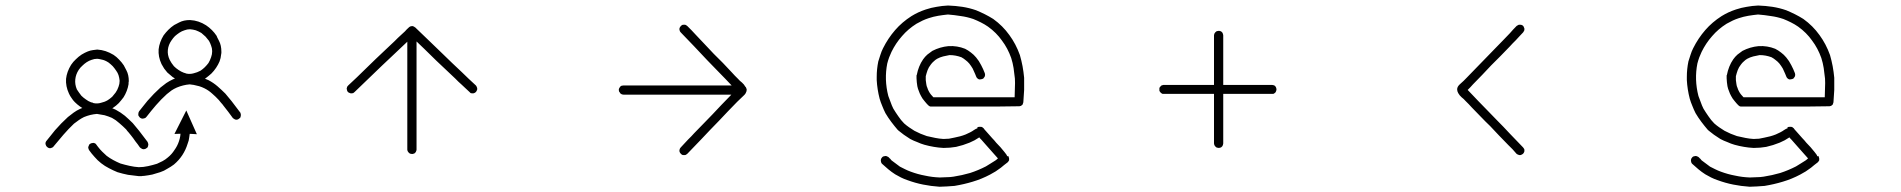

<svg xmlns="http://www.w3.org/2000/svg" viewBox="-20 -831 7040 711"><path d="M297.9 -423.8Q286.1 -429.7 276.4 -436.5Q265.6 -444.3 256.8 -453.1Q250 -460 245.1 -467.8Q239.3 -475.6 235.4 -484.4Q222.7 -511.7 224.6 -539.1Q227.5 -565.4 243.2 -590.8Q251 -602.5 260.7 -611.3Q270.5 -621.1 282.2 -628.9Q306.6 -643.6 324.2 -645.5Q340.8 -647.5 339.8 -647.5Q356.4 -646.5 371.1 -641.6Q385.7 -636.7 400.4 -627.9Q412.1 -620.1 420.9 -610.4Q430.7 -600.6 438.5 -588.9Q439.5 -586.9 448.2 -570.3Q457 -553.7 457 -530.3Q457 -528.3 456.1 -525.4Q456.1 -522.5 456.1 -519.5Q454.1 -506.8 449.2 -494.1Q444.3 -481.4 437.5 -470.7Q428.7 -459 419.9 -449.2Q410.2 -439.5 398.4 -431.6Q384.8 -423.8 370.1 -418.9Q355.5 -414.1 339.8 -414.1Q335 -414.1 330.1 -415Q325.2 -415 319.3 -416Q316.4 -417 313.5 -418Q310.5 -418.9 306.6 -419.9Q303.7 -420.9 301.8 -421.9Q299.8 -422.9 297.9 -423.8ZM339.8 -613.3Q329.1 -613.3 319.3 -609.4Q309.6 -606.4 300.8 -600.6Q292 -594.7 285.2 -587.9Q277.3 -581.1 271.5 -572.3Q260.7 -555.7 258.8 -537.1Q256.8 -518.6 264.6 -500Q268.6 -494.1 272.5 -488.3Q276.4 -482.4 281.2 -476.6Q289.1 -468.8 297.9 -462.9Q306.6 -456.1 317.4 -452.1Q319.3 -451.2 322.3 -451.2Q324.2 -450.2 326.2 -449.2Q340.8 -446.3 353.5 -450.2Q367.2 -453.1 378.9 -460Q387.7 -465.8 395.5 -472.7Q402.3 -480.5 408.2 -488.3Q415 -498 418.9 -509.8Q422.9 -520.5 422.9 -530.3Q422.9 -531.2 422.9 -532.2Q422.9 -533.2 422.9 -533.2Q421.9 -543 418.9 -552.7Q416 -561.5 410.2 -569.3Q404.3 -578.1 397.5 -585.9Q390.6 -592.8 381.8 -599.6Q368.2 -608.4 356.4 -610.4Q344.7 -613.3 339.8 -613.3ZM337.9 -443.4Q337.9 -443.4 337.9 -443.4Q338.9 -443.4 338.9 -443.4Q338.9 -443.4 338.9 -443.4Q338.9 -443.4 339.8 -443.4Q339.8 -443.4 339.8 -443.4Q339.8 -443.4 340.8 -443.4Q340.8 -443.4 340.8 -443.4Q340.8 -443.4 340.8 -443.4Q359.4 -440.4 376 -436.5Q392.6 -432.6 408.2 -424.8Q426.8 -415 442.4 -402.3Q457 -389.6 471.7 -375Q495.1 -346.7 495.1 -346.7Q495.1 -346.7 526.4 -305.7Q527.3 -303.7 528.3 -300.8Q529.3 -297.9 529.3 -295.9Q529.3 -293 528.3 -290Q527.3 -287.1 526.4 -285.2Q524.4 -283.2 522.5 -282.2Q519.5 -280.3 517.6 -279.3Q514.6 -278.3 511.7 -278.3Q509.8 -278.3 506.8 -279.3Q504.9 -280.3 502 -282.2Q500 -283.2 498 -285.2Q490.2 -296.9 481.4 -307.6Q473.6 -319.3 464.8 -330.1Q460 -335.9 456.1 -340.8Q451.2 -345.7 447.3 -351.6Q434.6 -364.3 421.9 -375Q409.2 -386.7 394.5 -394.5Q380.9 -400.4 367.2 -404.3Q353.5 -407.2 338.9 -409.2Q327.1 -408.2 314.5 -405.3Q302.7 -402.3 291 -397.5Q281.2 -392.6 272.5 -386.7Q262.7 -379.9 253.9 -373Q233.4 -353.5 214.8 -332Q197.3 -311.5 178.7 -289.1Q177.7 -287.1 174.8 -285.2Q172.9 -284.2 169.9 -283.2Q168 -282.2 165 -282.2Q162.1 -282.2 160.2 -283.2Q157.2 -284.2 155.3 -286.1Q153.3 -288.1 151.4 -290Q150.4 -292 149.4 -294.9Q148.4 -296.9 148.4 -299.8Q148.4 -302.7 149.4 -304.7Q150.4 -307.6 152.3 -309.6Q160.2 -319.3 168 -329.1Q175.8 -338.9 183.6 -348.6Q195.3 -361.3 207 -374Q218.8 -385.7 231.4 -397.5Q242.2 -406.2 252.9 -414.1Q263.7 -421.9 276.4 -427.7Q289.1 -433.6 300.8 -436.5Q313.5 -439.5 326.2 -441.4Q329.1 -442.4 332 -442.4Q335 -443.4 337.9 -443.4ZM683.6 -756.8Q700.2 -755.9 714.8 -751Q729.5 -746.1 743.2 -737.3Q754.9 -729.5 764.6 -719.7Q774.4 -710 782.2 -698.2Q782.2 -696.3 791 -679.7Q799.8 -663.1 799.8 -639.6Q799.8 -637.7 799.8 -634.8Q799.8 -631.8 798.8 -628.9Q797.9 -616.2 793 -603.5Q788.1 -591.8 780.3 -580.1Q772.5 -568.4 762.7 -558.6Q752.9 -549.8 741.2 -541Q716.8 -526.4 700.2 -525.4Q682.6 -523.4 683.6 -523.4Q677.7 -523.4 672.9 -524.4Q668 -524.4 663.1 -525.4Q659.2 -526.4 656.2 -527.3Q653.3 -528.3 650.4 -529.3Q647.5 -530.3 645.5 -531.2Q643.6 -532.2 640.6 -533.2Q628.9 -539.1 619.1 -545.9Q609.4 -553.7 599.6 -562.5Q593.8 -569.3 587.9 -577.1Q583 -585 578.1 -593.8Q565.4 -621.1 567.4 -648.4Q570.3 -674.8 585.9 -700.2Q594.7 -711.9 603.5 -720.7Q613.3 -730.5 625 -738.3Q627 -739.3 643.6 -748Q660.2 -756.8 683.6 -756.8ZM683.6 -722.7Q672.9 -722.7 663.1 -718.8Q653.3 -715.8 644.5 -710Q635.7 -704.1 627.9 -697.3Q621.1 -690.4 615.2 -681.6Q603.5 -665 601.6 -646.5Q599.6 -627.9 608.4 -609.4Q611.3 -603.5 615.2 -597.7Q619.1 -591.8 624 -585.9Q631.8 -578.1 640.6 -572.3Q650.4 -565.4 661.1 -561.5Q663.1 -560.5 665 -560.5Q667 -559.6 669.9 -558.6Q683.6 -555.7 697.3 -559.6Q710 -562.5 722.7 -569.3Q731.4 -575.2 738.3 -582Q746.1 -589.8 752 -597.7Q757.8 -607.4 761.7 -619.1Q765.6 -629.9 765.6 -639.6Q765.6 -640.6 765.6 -641.6Q765.6 -642.6 765.6 -642.6Q765.6 -652.3 761.7 -662.1Q758.8 -670.9 753.9 -679.7Q748 -687.5 741.2 -695.3Q733.4 -702.1 725.6 -709Q715.8 -714.8 705.1 -718.8Q695.3 -721.7 683.6 -722.7Q683.6 -722.7 683.6 -722.7Q683.6 -722.7 683.6 -722.7ZM682.6 -518.6Q669.9 -517.6 658.2 -514.6Q646.5 -511.7 634.8 -506.8Q624 -502 615.2 -496.1Q606.4 -489.3 597.7 -482.4Q576.2 -462.9 557.6 -441.4Q540 -420.9 522.5 -398.4Q520.5 -396.5 518.6 -394.5Q515.6 -393.6 513.7 -392.6Q510.7 -391.6 507.8 -391.6Q505.9 -391.6 502.9 -392.6Q501 -393.6 498 -395.5Q496.1 -397.5 495.1 -399.4Q493.2 -401.4 492.2 -404.3Q492.2 -406.2 492.2 -409.2Q492.2 -412.1 493.2 -415Q494.1 -417 495.1 -418.9Q502.9 -428.7 510.7 -438.5Q518.6 -448.2 526.4 -458Q538.1 -470.7 549.8 -483.4Q561.5 -495.1 574.2 -506.8Q585 -515.6 595.7 -523.4Q607.4 -531.2 620.1 -537.1Q634.8 -543.9 650.4 -547.9Q666 -551.8 682.6 -552.7Q683.6 -552.7 683.6 -552.7Q683.6 -552.7 684.6 -552.7Q702.1 -549.8 718.8 -545.9Q735.4 -542 752 -534.2Q770.5 -524.4 785.2 -511.7Q799.8 -499 814.5 -484.4Q837.9 -456.1 837.9 -456.1Q837.9 -456.1 869.1 -415Q871.1 -413.1 871.1 -410.2Q872.1 -407.2 872.1 -405.3Q872.1 -402.3 871.1 -399.4Q871.1 -397.5 869.1 -394.5Q867.2 -392.6 865.2 -391.6Q863.3 -389.6 860.4 -388.7Q858.4 -387.7 855.5 -387.7Q852.5 -387.7 850.6 -388.7Q847.7 -389.6 845.7 -391.6Q842.8 -392.6 841.8 -394.5Q833 -406.2 825.2 -417Q816.4 -428.7 807.6 -439.5Q803.7 -445.3 798.8 -450.2Q794.9 -455.1 790 -460.9Q778.3 -473.6 765.6 -484.4Q752.9 -496.1 737.3 -503.9Q727.5 -508.8 717.8 -511.7Q708 -514.6 697.3 -516.6Q693.4 -517.6 689.5 -517.6Q685.5 -518.6 682.6 -518.6ZM496.1 -178.7Q496.1 -178.7 496.1 -178.7Q496.1 -178.7 496.1 -178.7Q495.1 -178.7 495.1 -178.7Q495.1 -178.7 495.1 -178.7Q495.1 -178.7 495.1 -178.7Q495.1 -178.7 495.1 -178.7Q494.1 -178.7 494.1 -178.7Q494.1 -178.7 494.1 -178.7Q473.6 -180.7 454.1 -183.6Q434.6 -187.5 415 -193.4Q398.4 -200.2 383.8 -208Q368.2 -215.8 354.5 -226.6Q340.8 -237.3 330.1 -250Q319.3 -261.7 309.6 -275.4Q308.6 -277.3 307.6 -280.3Q306.6 -283.2 306.6 -286.1Q307.6 -288.1 308.6 -291Q309.6 -293 310.5 -295.9Q312.5 -297.9 314.5 -298.8Q317.4 -300.8 319.3 -300.8Q322.3 -301.8 325.2 -301.8Q328.1 -301.8 330.1 -300.8Q333 -299.8 335 -297.9Q336.9 -295.9 337.9 -293.9Q339.8 -292 340.8 -290Q342.8 -288.1 343.8 -286.1Q350.6 -277.3 358.4 -269.5Q366.2 -261.7 375 -253.9Q386.7 -245.1 399.4 -238.3Q412.1 -231.4 425.8 -225.6Q442.4 -220.7 460 -216.8Q477.5 -212.9 494.1 -211.9Q510.7 -211.9 528.3 -215.8Q545.9 -219.7 561.5 -224.6Q572.3 -229.5 582 -234.4Q592.8 -240.2 601.6 -248Q616.2 -259.8 626 -275.4Q636.7 -290 642.6 -307.6Q643.6 -312.5 645.5 -317.4Q646.5 -322.3 647.5 -327.1Q648.4 -336.9 649.4 -346.7Q650.4 -355.5 651.4 -365.2Q651.4 -368.2 652.3 -371.1Q653.3 -373 654.3 -375Q656.2 -377 658.2 -378.9Q661.1 -380.9 663.1 -380.9Q666 -381.8 668.9 -381.8Q670.9 -381.8 673.8 -380.9Q676.8 -379.9 678.7 -377.9Q680.7 -377 682.6 -374Q683.6 -372.1 684.6 -370.1Q685.5 -367.2 684.6 -364.3Q684.6 -361.3 684.6 -357.4Q684.6 -353.5 684.6 -350.6Q683.6 -342.8 682.6 -335.9Q681.6 -329.1 680.7 -322.3Q679.7 -316.4 678.7 -310.5Q676.8 -304.7 674.8 -298.8Q668 -276.4 655.3 -256.8Q642.6 -237.3 624 -221.7Q612.3 -212.9 599.6 -206.1Q587.9 -198.2 573.2 -193.4Q558.6 -188.5 543.9 -184.6Q529.3 -181.6 513.7 -179.7Q507.8 -179.7 503.9 -178.7Q501 -178.7 496.1 -178.7ZM709 -334Q668 -336.9 626 -335Q640.6 -364.3 669.9 -421.9Q679.7 -399.4 709 -334Z M1494.1 -729.5Q1495.1 -730.5 1496.1 -731.4Q1498 -732.4 1499 -732.4Q1501 -733.4 1502 -733.4Q1503.9 -734.4 1505.9 -734.4Q1506.8 -734.4 1508.8 -733.4Q1510.7 -733.4 1511.7 -732.4Q1514.6 -731.4 1515.6 -730.5Q1517.6 -729.5 1517.6 -729.5Q1543 -705.1 1568.4 -680.7Q1593.8 -656.2 1619.1 -631.8Q1636.7 -615.2 1654.3 -597.7Q1671.9 -581.1 1689.5 -564.5Q1703.1 -551.8 1715.8 -539.1Q1728.5 -527.3 1742.2 -514.6Q1744.1 -512.7 1745.1 -509.8Q1746.1 -507.8 1747.1 -504.9Q1747.1 -503.9 1747.1 -502Q1747.1 -501 1747.1 -500Q1747.1 -497.1 1745.1 -495.1Q1744.1 -492.2 1742.2 -490.2Q1740.2 -488.3 1738.3 -487.3Q1736.3 -486.3 1733.4 -485.4Q1730.5 -485.4 1727.5 -485.4Q1725.6 -485.4 1722.7 -486.3Q1720.7 -488.3 1718.8 -490.2Q1710.9 -497.1 1704.1 -503.9Q1696.3 -510.7 1689.5 -517.6Q1683.6 -523.4 1677.7 -528.3Q1671.9 -534.2 1666 -540Q1648.4 -556.6 1630.9 -573.2Q1613.3 -589.8 1595.7 -606.4Q1573.2 -628.9 1550.8 -650.4Q1528.3 -671.9 1505.9 -693.4Q1495.1 -683.6 1485.4 -673.8Q1475.6 -664.1 1464.8 -654.3Q1447.3 -637.7 1429.7 -621.1Q1412.1 -604.5 1394.5 -587.9Q1369.1 -563.5 1343.8 -539.1Q1318.4 -514.6 1293 -490.2Q1291 -488.3 1288.1 -486.3Q1286.1 -485.4 1283.2 -485.4Q1280.3 -485.4 1278.3 -485.4Q1275.4 -486.3 1273.4 -487.3Q1270.5 -488.3 1268.6 -490.2Q1266.6 -492.2 1265.6 -495.1Q1264.6 -497.1 1264.6 -500Q1263.7 -501 1263.7 -502Q1263.7 -503.9 1264.6 -504.9Q1264.6 -507.8 1265.6 -509.8Q1267.6 -512.7 1269.5 -514.6Q1277.3 -522.5 1285.2 -529.3Q1293 -537.1 1301.8 -544.9Q1319.3 -561.5 1335.9 -578.1Q1353.5 -595.7 1371.1 -612.3Q1388.7 -628.9 1406.2 -645.5Q1423.8 -662.1 1441.4 -678.7Q1447.3 -684.6 1453.1 -690.4Q1459 -696.3 1464.8 -701.2Q1471.7 -708 1479.5 -714.8Q1486.3 -722.7 1494.1 -729.5ZM1522.5 -277.3Q1522.5 -274.4 1521.5 -272.5Q1520.5 -269.5 1519.5 -267.6Q1517.6 -265.6 1515.6 -263.7Q1513.7 -261.7 1510.7 -261.7Q1508.8 -260.7 1505.9 -260.7Q1502.9 -260.7 1500 -261.7Q1498 -261.7 1496.1 -263.7Q1493.2 -265.6 1492.2 -267.6Q1490.2 -269.5 1489.3 -272.5Q1488.3 -274.4 1488.3 -277.3Q1488.3 -292 1488.3 -305.7Q1488.3 -320.3 1488.3 -334Q1488.3 -345.7 1488.3 -357.4Q1488.3 -368.2 1488.3 -379.9Q1488.3 -414.1 1488.3 -448.2Q1488.3 -482.4 1488.3 -516.6Q1488.3 -567.4 1488.3 -617.2Q1488.3 -667 1488.3 -716.8Q1488.3 -719.7 1489.3 -721.7Q1490.2 -724.6 1492.2 -726.6Q1493.2 -729.5 1496.1 -730.5Q1498 -732.4 1500 -733.4Q1502.9 -734.4 1505.9 -734.4Q1508.8 -734.4 1510.7 -733.4Q1513.7 -732.4 1515.6 -730.5Q1517.6 -729.5 1519.5 -726.6Q1520.5 -724.6 1521.5 -721.7Q1522.5 -719.7 1522.5 -716.8Q1522.5 -701.2 1522.5 -685.5Q1522.5 -669.9 1522.5 -654.3Q1522.5 -620.1 1522.5 -585.9Q1522.5 -551.8 1522.5 -516.6Q1522.5 -482.4 1522.5 -448.2Q1522.5 -414.1 1522.5 -379.9Q1522.5 -368.2 1522.5 -357.4Q1522.5 -345.7 1522.5 -334Q1522.5 -320.3 1522.5 -305.7Q1522.5 -292 1522.5 -277.3Z M2705.1 -498Q2695.3 -507.8 2685.5 -518.6Q2675.8 -528.3 2666 -539.1Q2649.4 -556.6 2631.8 -574.2Q2615.2 -590.8 2598.6 -608.4Q2574.2 -634.8 2549.8 -660.2Q2525.4 -685.5 2501 -710.9Q2499 -712.9 2498 -714.8Q2497.1 -717.8 2496.1 -720.7Q2496.1 -722.7 2496.1 -725.6Q2497.1 -728.5 2498 -730.5Q2500 -733.4 2502 -735.4Q2503.9 -737.3 2505.9 -738.3Q2507.8 -739.3 2510.7 -739.3Q2511.7 -739.3 2512.7 -739.3Q2514.6 -739.3 2516.6 -739.3Q2518.6 -739.3 2521.5 -737.3Q2523.4 -736.3 2525.4 -734.4Q2533.2 -726.6 2541 -718.8Q2548.8 -710 2556.6 -702.1Q2573.2 -684.6 2589.8 -667Q2606.4 -649.4 2623 -631.8Q2639.6 -615.2 2657.2 -597.7Q2673.8 -580.1 2690.4 -562.5Q2696.3 -556.6 2701.2 -550.8Q2707 -544.9 2712.9 -539.1Q2719.7 -531.2 2727.5 -525.4Q2735.4 -518.6 2740.2 -509.8Q2750 -491.2 2734.4 -477.5Q2718.8 -462.9 2710 -454.1Q2693.4 -436.5 2675.8 -418.9Q2659.2 -401.4 2642.6 -383.8Q2626 -366.2 2609.4 -349.6Q2592.8 -332 2576.2 -314.5Q2563.5 -300.8 2550.8 -288.1Q2538.1 -274.4 2525.4 -261.7Q2523.4 -259.8 2521.5 -258.8Q2518.6 -256.8 2516.6 -256.8Q2514.6 -256.8 2512.7 -256.8Q2511.7 -256.8 2510.7 -256.8Q2507.8 -256.8 2505.9 -257.8Q2503.9 -259.8 2502 -260.7Q2500 -262.7 2498 -265.6Q2497.1 -267.6 2496.1 -270.5Q2496.1 -273.4 2496.1 -275.4Q2497.1 -278.3 2498 -281.2Q2499 -283.2 2501 -285.2Q2507.8 -293 2514.6 -299.8Q2521.5 -306.6 2528.3 -314.5Q2534.2 -320.3 2540 -326.2Q2545.9 -332 2550.8 -337.9Q2568.4 -355.5 2585 -373Q2601.6 -390.6 2618.2 -407.2Q2634.8 -424.8 2651.4 -442.4Q2668 -460 2685.5 -477.5Q2690.4 -482.4 2695.3 -488.3Q2700.2 -493.2 2705.1 -498ZM2289.1 -480.5Q2286.1 -480.5 2283.2 -481.4Q2281.2 -482.4 2278.3 -484.4Q2276.4 -485.4 2275.4 -488.3Q2273.4 -490.2 2272.5 -492.2Q2271.5 -495.1 2271.5 -498Q2271.5 -501 2272.5 -502.9Q2273.4 -505.9 2275.4 -507.8Q2276.4 -509.8 2278.3 -511.7Q2281.2 -513.7 2283.2 -513.7Q2286.1 -514.6 2289.1 -514.6Q2302.7 -514.6 2317.4 -514.6Q2331.1 -514.6 2345.7 -514.6Q2357.4 -514.6 2368.2 -514.6Q2379.9 -514.6 2391.6 -514.6Q2425.8 -514.6 2460 -514.6Q2494.1 -514.6 2528.3 -514.6Q2578.1 -514.6 2627.9 -514.6Q2677.7 -514.6 2728.5 -514.6Q2730.5 -514.6 2733.4 -513.7Q2736.3 -513.7 2738.3 -511.7Q2740.2 -509.8 2742.2 -507.8Q2743.2 -505.9 2744.1 -502.9Q2745.1 -501 2745.1 -498Q2745.1 -495.1 2744.1 -492.2Q2743.2 -490.2 2742.2 -488.3Q2740.2 -485.4 2738.3 -484.4Q2736.3 -482.4 2733.4 -481.4Q2730.5 -480.5 2728.5 -480.5Q2712.9 -480.5 2696.3 -480.5Q2680.7 -480.5 2665 -480.5Q2630.9 -480.5 2596.7 -480.5Q2562.5 -480.5 2528.3 -480.5Q2494.1 -480.5 2460 -480.5Q2425.8 -480.5 2391.6 -480.5Q2379.9 -480.5 2368.2 -480.5Q2357.4 -480.5 2345.7 -480.5Q2331.1 -480.5 2317.4 -480.5Q2302.7 -480.5 2289.1 -480.5Z M3374 -551.8Q3374 -551.8 3374 -551.8Q3374 -552.7 3374 -552.7Q3374 -552.7 3374 -552.7Q3375 -552.7 3375 -552.7Q3375 -552.7 3375 -553.7Q3375 -553.7 3375 -553.7Q3375 -553.7 3375 -553.7Q3375 -553.7 3375 -553.7Q3377.9 -569.3 3383.8 -584Q3389.6 -598.6 3398.4 -611.3Q3405.3 -621.1 3414.1 -628.9Q3422.9 -635.7 3432.6 -642.6Q3460.9 -657.2 3492.2 -660.2Q3524.4 -662.1 3553.7 -650.4Q3565.4 -644.5 3575.2 -636.7Q3585.9 -628.9 3594.7 -618.2Q3605.5 -605.5 3613.3 -589.8Q3621.1 -575.2 3627 -559.6Q3627.9 -556.6 3627.9 -553.7Q3627.9 -551.8 3627 -548.8Q3626 -545.9 3624 -543.9Q3623 -542 3621.1 -540Q3618.2 -539.1 3616.2 -538.1Q3613.3 -537.1 3610.4 -537.1Q3608.4 -537.1 3605.5 -537.1Q3602.5 -538.1 3600.6 -540Q3598.6 -541 3596.7 -543.9Q3595.7 -545.9 3594.7 -547.9Q3593.8 -550.8 3592.8 -552.7Q3591.8 -554.7 3590.8 -557.6Q3586.9 -567.4 3582 -577.1Q3576.2 -586.9 3569.3 -595.7Q3562.5 -603.5 3555.7 -608.4Q3548.8 -614.3 3540 -619.1Q3529.3 -623 3518.6 -625Q3507.8 -627 3496.1 -627Q3484.4 -625 3472.7 -622.1Q3460.9 -619.1 3450.2 -613.3Q3443.4 -609.4 3437.5 -603.5Q3431.6 -598.6 3426.8 -591.8Q3418.9 -582 3415 -571.3Q3411.1 -560.5 3408.2 -548.8Q3408.2 -541 3408.2 -534.2Q3409.2 -526.4 3410.2 -519.5Q3411.1 -511.7 3414.1 -505.9Q3416 -499 3419.9 -492.2Q3422.9 -486.3 3427.7 -480.5Q3431.6 -475.6 3436.5 -470.7Q3451.2 -470.7 3464.8 -470.7Q3479.5 -470.7 3494.1 -470.7Q3519.5 -470.7 3544.9 -470.7Q3571.3 -470.7 3596.7 -470.7Q3631.8 -470.7 3667 -470.7Q3702.1 -470.7 3737.3 -470.7Q3738.3 -488.3 3738.3 -505.9Q3739.3 -523.4 3738.3 -540Q3736.3 -559.6 3733.4 -579.1Q3730.5 -597.7 3724.6 -616.2Q3711.9 -652.3 3690.4 -680.7Q3669.9 -710 3638.7 -732.4Q3626 -741.2 3612.3 -748Q3598.6 -754.9 3584 -760.7Q3560.5 -768.6 3538.1 -771.5Q3514.6 -775.4 3490.2 -777.3Q3471.7 -775.4 3454.1 -772.5Q3436.5 -769.5 3418.9 -763.7Q3407.2 -759.8 3396.5 -754.9Q3384.8 -749 3374 -743.2Q3342.8 -723.6 3320.3 -697.3Q3296.9 -670.9 3281.2 -638.7Q3276.4 -627.9 3272.5 -618.2Q3268.6 -607.4 3265.6 -595.7Q3259.8 -566.4 3260.7 -536.1Q3261.7 -505.9 3269.5 -475.6Q3273.4 -463.9 3278.3 -452.1Q3282.2 -440.4 3288.1 -428.7Q3296.9 -414.1 3306.6 -400.4Q3316.4 -385.7 3328.1 -374Q3336.9 -366.2 3346.7 -359.4Q3356.4 -352.5 3366.2 -346.7Q3377.9 -340.8 3388.7 -335.9Q3400.4 -331.1 3412.1 -327.1Q3427.7 -323.2 3443.4 -320.3Q3458 -317.4 3473.6 -316.4Q3483.4 -316.4 3494.1 -317.4Q3503.9 -319.3 3513.7 -321.3Q3524.4 -323.2 3535.2 -326.2Q3545.9 -329.1 3555.7 -333Q3564.5 -336.9 3572.3 -340.8Q3580.1 -344.7 3586.9 -349.6Q3595.7 -355.5 3598.6 -355.5Q3600.6 -355.5 3598.6 -358.4Q3599.6 -359.4 3601.6 -360.4Q3602.5 -360.4 3604.5 -361.3Q3606.4 -361.3 3607.4 -361.3Q3609.4 -362.3 3610.4 -361.3Q3612.3 -361.3 3614.3 -361.3Q3615.2 -360.4 3617.2 -360.4Q3618.2 -359.4 3619.1 -358.4Q3621.1 -357.4 3622.1 -356.4Q3626 -350.6 3630.9 -345.7Q3635.7 -340.8 3639.6 -335.9Q3647.5 -327.1 3654.3 -319.3Q3662.1 -311.5 3668.9 -302.7Q3676.8 -294.9 3684.6 -286.1Q3691.4 -277.3 3699.2 -268.6Q3709 -256.8 3709 -253.9Q3709 -250 3712.9 -253.9Q3713.9 -252 3714.8 -251Q3715.8 -249 3715.8 -248Q3716.8 -246.1 3716.8 -244.1Q3716.8 -243.2 3716.8 -241.2Q3716.8 -239.3 3716.8 -237.3Q3715.8 -236.3 3714.8 -234.4Q3714.8 -233.4 3712.9 -231.4Q3711.9 -230.5 3710.9 -229.5Q3705.1 -224.6 3698.2 -219.7Q3692.4 -214.8 3686.5 -210Q3676.8 -203.1 3667 -196.3Q3656.2 -190.4 3646.5 -184.6Q3615.2 -168 3582 -158.2Q3549.8 -148.4 3514.6 -142.6Q3501 -141.6 3486.3 -140.6Q3474.6 -139.6 3461.9 -139.6Q3460 -139.6 3458 -139.6Q3427.7 -141.6 3398.4 -147.5Q3369.1 -153.3 3339.8 -164.1Q3328.1 -168 3316.4 -173.8Q3305.7 -179.7 3294.9 -185.5Q3281.2 -194.3 3269.5 -204.1Q3257.8 -213.9 3246.1 -224.6Q3244.1 -226.6 3243.2 -229.5Q3242.2 -231.4 3242.2 -234.4Q3241.2 -237.3 3242.2 -240.2Q3242.2 -242.2 3244.1 -245.1Q3245.1 -247.1 3247.1 -249Q3249 -251 3252 -252Q3253.9 -252.9 3256.8 -252.9Q3259.8 -253.9 3261.7 -252.9Q3264.6 -252.9 3266.6 -251Q3269.5 -250 3271.5 -248Q3273.4 -245.1 3276.4 -243.2Q3278.3 -240.2 3281.2 -237.3Q3289.1 -231.4 3296.9 -225.6Q3304.7 -219.7 3312.5 -213.9Q3322.3 -209 3332 -204.1Q3341.8 -199.2 3352.5 -195.3Q3378.9 -185.5 3405.3 -180.7Q3431.6 -174.8 3460 -173.8Q3472.7 -173.8 3485.4 -174.8Q3498 -174.8 3510.7 -176.8Q3542 -181.6 3572.3 -190.4Q3602.5 -200.2 3630.9 -214.8Q3639.6 -219.7 3648.4 -225.6Q3658.2 -231.4 3667 -237.3Q3669.9 -240.2 3671.9 -241.2Q3672.9 -243.2 3675.8 -244.1Q3667 -253.9 3659.2 -262.7Q3651.4 -271.5 3643.6 -280.3Q3635.7 -289.1 3628.9 -296.9Q3622.1 -304.7 3614.3 -313.5Q3612.3 -315.4 3610.4 -317.4Q3608.4 -320.3 3606.4 -322.3Q3597.7 -316.4 3588.9 -311.5Q3579.1 -306.6 3570.3 -302.7Q3557.6 -297.9 3545.9 -293.9Q3533.2 -290 3520.5 -287.1Q3508.8 -286.1 3498 -284.2Q3486.3 -283.2 3474.6 -283.2Q3474.6 -283.2 3474.6 -283.2Q3474.6 -283.2 3474.6 -283.2Q3474.6 -283.2 3474.6 -283.2Q3474.6 -283.2 3473.6 -283.2Q3473.6 -283.2 3473.6 -283.2Q3473.6 -283.2 3473.6 -283.2Q3473.6 -283.2 3473.6 -283.2Q3473.6 -283.2 3473.6 -283.2Q3455.1 -284.2 3438.5 -287.1Q3420.9 -290 3403.3 -294.9Q3389.6 -298.8 3377 -304.7Q3363.3 -309.6 3350.6 -316.4Q3338.9 -324.2 3327.1 -332Q3316.4 -339.8 3305.7 -348.6Q3305.7 -348.6 3305.7 -348.6Q3305.7 -348.6 3305.7 -348.6Q3305.7 -348.6 3305.7 -348.6Q3305.7 -349.6 3305.7 -349.6Q3305.7 -349.6 3305.7 -349.6Q3305.7 -349.6 3304.7 -349.6Q3304.7 -349.6 3304.7 -349.6Q3304.7 -349.6 3304.7 -349.6Q3292 -364.3 3280.3 -379.9Q3268.6 -395.5 3258.8 -412.1Q3252 -425.8 3247.1 -438.5Q3241.2 -452.1 3237.3 -465.8Q3228.5 -500 3226.6 -534.2Q3226.6 -540 3226.6 -546.9Q3226.6 -575.2 3232.4 -603.5Q3236.3 -616.2 3240.2 -627.9Q3244.1 -640.6 3250 -652.3Q3268.6 -689.5 3294.9 -719.7Q3320.3 -749 3355.5 -771.5Q3368.2 -779.3 3380.9 -785.2Q3393.6 -791 3408.2 -795.9Q3428.7 -802.7 3448.2 -805.7Q3468.8 -809.6 3490.2 -810.5Q3490.2 -810.5 3490.2 -810.5Q3490.2 -810.5 3490.2 -810.5Q3490.2 -810.5 3490.2 -810.5Q3491.2 -810.5 3491.2 -810.5Q3491.2 -810.5 3491.2 -810.5Q3491.2 -810.5 3491.2 -810.5Q3491.2 -810.5 3491.2 -810.5Q3491.2 -810.5 3491.2 -810.5Q3518.6 -809.6 3543.9 -805.7Q3569.3 -801.8 3594.7 -793Q3611.3 -786.1 3627 -778.3Q3642.6 -770.5 3658.2 -760.7Q3693.4 -735.4 3717.8 -701.2Q3742.2 -668 3756.8 -627Q3762.7 -606.4 3766.6 -585.9Q3770.5 -564.5 3772.5 -543Q3772.5 -530.3 3772.5 -516.6Q3772.5 -507.8 3772.5 -498Q3771.5 -475.6 3769.5 -452.1Q3769.5 -451.2 3768.6 -449.2Q3768.6 -448.2 3767.6 -446.3Q3767.6 -445.3 3766.6 -443.4Q3765.6 -442.4 3763.7 -441.4Q3762.7 -440.4 3761.7 -439.5Q3760.7 -438.5 3758.8 -438.5Q3756.8 -437.5 3754.9 -437.5Q3752.9 -437.5 3752.9 -437.5Q3713.9 -437.5 3674.8 -436.5Q3635.7 -436.5 3596.7 -436.5Q3571.3 -436.5 3544.9 -436.5Q3519.5 -436.5 3494.1 -436.5Q3462.9 -436.5 3462.9 -436.5Q3462.9 -436.5 3429.7 -436.5Q3428.7 -436.5 3427.7 -436.5Q3426.8 -436.5 3426.8 -436.5Q3425.8 -436.5 3424.8 -436.5Q3423.8 -437.5 3423.8 -437.5Q3422.9 -437.5 3421.9 -437.5Q3420.9 -438.5 3420.9 -438.5Q3418.9 -439.5 3418.9 -440.4Q3418 -440.4 3418 -440.4Q3410.2 -448.2 3403.3 -457Q3395.5 -465.8 3390.6 -475.6Q3385.7 -484.4 3382.8 -493.2Q3378.9 -502 3377 -511.7Q3376 -519.5 3375 -526.4Q3374 -533.2 3374 -541Q3374 -544.9 3374 -546.9Q3374 -548.8 3374 -551.8Z M4509.8 -299.8Q4509.8 -297.9 4508.8 -294.9Q4507.8 -292 4506.8 -290Q4504.9 -288.1 4502.9 -286.1Q4501 -284.2 4498 -284.2Q4496.1 -283.2 4493.2 -283.2Q4490.2 -283.2 4487.3 -284.2Q4485.4 -284.2 4483.4 -286.1Q4480.5 -288.1 4479.5 -290Q4477.5 -292 4476.6 -294.9Q4475.6 -297.9 4475.6 -299.8Q4475.6 -312.5 4475.6 -326.2Q4475.6 -338.9 4475.6 -351.6Q4475.6 -362.3 4475.6 -373Q4475.6 -382.8 4475.6 -393.6Q4475.6 -424.8 4475.6 -456.1Q4475.6 -487.3 4475.6 -518.6Q4475.6 -563.5 4475.6 -609.4Q4475.6 -654.3 4475.6 -700.2Q4475.6 -702.1 4476.6 -705.1Q4477.5 -708 4479.5 -710Q4480.5 -711.9 4483.4 -713.9Q4485.4 -715.8 4487.3 -715.8Q4490.2 -716.8 4493.2 -716.8Q4496.1 -716.8 4498 -715.8Q4501 -715.8 4502.9 -713.9Q4504.9 -711.9 4506.8 -710Q4507.8 -708 4508.8 -705.1Q4509.8 -702.1 4509.8 -700.2Q4509.8 -685.5 4509.8 -671.9Q4509.8 -657.2 4509.8 -642.6Q4509.8 -611.3 4509.8 -580.1Q4509.8 -548.8 4509.8 -518.6Q4509.8 -487.3 4509.8 -456.1Q4509.8 -424.8 4509.8 -393.6Q4509.8 -382.8 4509.8 -373Q4509.8 -362.3 4509.8 -351.6Q4509.8 -338.9 4509.8 -326.2Q4509.8 -312.5 4509.8 -299.8ZM4290 -483.4Q4287.1 -483.4 4285.2 -483.4Q4282.2 -484.4 4280.3 -486.3Q4278.3 -487.3 4276.4 -490.2Q4274.4 -492.2 4273.4 -495.1Q4273.4 -497.1 4273.4 -500Q4273.4 -502.9 4273.4 -504.9Q4274.4 -507.8 4276.4 -509.8Q4278.3 -511.7 4280.3 -513.7Q4282.2 -515.6 4285.2 -515.6Q4287.1 -516.6 4290 -516.6Q4302.7 -516.6 4315.4 -516.6Q4329.1 -516.6 4341.8 -516.6Q4352.5 -516.6 4362.3 -516.6Q4373 -516.6 4383.8 -516.6Q4414.1 -516.6 4445.3 -516.6Q4476.6 -516.6 4507.8 -516.6Q4553.7 -516.6 4598.6 -516.6Q4644.5 -516.6 4690.4 -516.6Q4692.4 -516.6 4695.3 -515.6Q4698.2 -515.6 4700.2 -513.7Q4702.1 -511.7 4704.1 -509.8Q4705.1 -507.8 4706.1 -504.9Q4707 -502.9 4707 -500Q4707 -497.1 4706.1 -495.1Q4705.1 -492.2 4704.1 -490.2Q4702.1 -487.3 4700.2 -486.3Q4698.2 -484.4 4695.3 -483.4Q4692.4 -483.4 4690.4 -483.4Q4675.8 -483.4 4661.1 -483.4Q4647.5 -483.4 4632.8 -483.4Q4601.6 -483.4 4570.3 -483.4Q4539.1 -483.4 4507.8 -483.4Q4476.6 -483.4 4445.3 -483.4Q4414.1 -483.4 4383.8 -483.4Q4373 -483.4 4362.3 -483.4Q4352.5 -483.4 4341.8 -483.4Q4329.1 -483.4 4315.4 -483.4Q4302.7 -483.4 4290 -483.4Z M5415 -498Q5424.8 -487.3 5434.6 -477.5Q5444.3 -467.8 5454.1 -457Q5471.7 -439.5 5488.3 -421.9Q5504.9 -405.3 5521.5 -387.7Q5546.9 -362.3 5571.3 -335.9Q5595.7 -310.5 5620.1 -285.2Q5622.1 -283.2 5623 -281.2Q5625 -278.3 5625 -276.4Q5625 -274.4 5625 -273.4Q5625 -272.5 5625 -270.5Q5624 -267.6 5623 -265.6Q5622.1 -263.7 5620.1 -261.7Q5618.2 -259.8 5615.2 -258.8Q5613.3 -256.8 5610.4 -256.8Q5609.4 -256.8 5608.4 -256.8Q5606.4 -256.8 5605.5 -256.8Q5602.5 -257.8 5600.6 -258.8Q5597.7 -259.8 5595.7 -261.7Q5588.9 -269.5 5581.1 -278.3Q5573.2 -286.1 5565.4 -293.9Q5547.9 -311.5 5531.2 -329.1Q5514.6 -346.7 5498 -364.3Q5480.5 -380.9 5463.9 -398.4Q5447.3 -416 5429.7 -433.6Q5424.8 -439.5 5418.9 -445.3Q5413.1 -451.2 5407.2 -457Q5400.4 -464.8 5392.6 -470.7Q5384.8 -477.5 5379.9 -486.3Q5376 -493.2 5376 -500Q5376 -509.8 5385.7 -518.6Q5402.3 -533.2 5410.2 -542Q5427.7 -559.6 5444.3 -577.1Q5460.9 -594.7 5478.5 -612.3Q5495.1 -629.9 5511.7 -646.5Q5528.3 -664.1 5545.9 -681.6Q5558.6 -695.3 5571.3 -708Q5583 -721.7 5595.7 -734.4Q5597.7 -736.3 5600.6 -737.3Q5602.5 -739.3 5605.5 -739.3Q5606.4 -739.3 5608.4 -739.3Q5609.4 -739.3 5610.4 -739.3Q5613.3 -739.3 5615.2 -738.3Q5618.2 -737.3 5620.1 -735.4Q5622.1 -733.4 5623 -730.5Q5624 -728.5 5625 -725.6Q5625 -722.7 5625 -720.7Q5625 -717.8 5623 -715.8Q5622.1 -712.9 5620.1 -710.9Q5613.3 -704.1 5606.4 -696.3Q5599.6 -689.5 5592.8 -681.6Q5586.9 -675.8 5581.1 -669.9Q5575.2 -664.1 5570.3 -658.2Q5552.7 -640.6 5536.1 -623Q5519.5 -606.4 5502 -588.9Q5485.4 -571.3 5468.8 -553.7Q5452.1 -536.1 5434.6 -518.6Q5429.7 -513.7 5424.8 -507.8Q5419.9 -502.9 5415 -498Z M6374 -551.8Q6374 -551.8 6374 -551.8Q6374 -552.7 6374 -552.7Q6374 -552.7 6374 -552.7Q6375 -552.7 6375 -552.7Q6375 -552.7 6375 -553.7Q6375 -553.7 6375 -553.7Q6375 -553.7 6375 -553.7Q6375 -553.7 6375 -553.7Q6377.9 -569.3 6383.8 -584Q6389.6 -598.6 6398.4 -611.3Q6405.3 -621.1 6414.1 -628.9Q6422.9 -635.7 6432.6 -642.6Q6460.9 -657.2 6492.2 -660.2Q6524.4 -662.1 6553.7 -650.4Q6565.4 -644.5 6575.2 -636.7Q6585.9 -628.9 6594.7 -618.2Q6605.5 -605.5 6613.3 -589.8Q6621.1 -575.2 6627 -559.6Q6627.9 -556.6 6627.9 -553.7Q6627.9 -551.8 6627 -548.8Q6626 -545.9 6624 -543.9Q6623 -542 6621.1 -540Q6618.2 -539.1 6616.2 -538.1Q6613.3 -537.1 6610.4 -537.1Q6608.4 -537.1 6605.5 -537.1Q6602.5 -538.1 6600.6 -540Q6598.6 -541 6596.7 -543.9Q6595.7 -545.9 6594.7 -547.9Q6593.8 -550.8 6592.8 -552.7Q6591.8 -554.7 6590.8 -557.6Q6586.9 -567.4 6582 -577.1Q6576.2 -586.9 6569.3 -595.7Q6562.5 -603.5 6555.7 -608.4Q6548.8 -614.3 6540 -619.1Q6529.3 -623 6518.6 -625Q6507.8 -627 6496.1 -627Q6484.4 -625 6472.7 -622.1Q6460.9 -619.1 6450.2 -613.3Q6443.4 -609.4 6437.5 -603.5Q6431.6 -598.6 6426.8 -591.8Q6418.9 -582 6415 -571.3Q6411.1 -560.5 6408.2 -548.8Q6408.2 -541 6408.2 -534.2Q6409.2 -526.4 6410.2 -519.5Q6411.1 -511.7 6414.1 -505.9Q6416 -499 6419.9 -492.2Q6422.9 -486.3 6427.7 -480.5Q6431.6 -475.6 6436.5 -470.7Q6451.2 -470.7 6464.8 -470.7Q6479.5 -470.7 6494.1 -470.7Q6519.5 -470.7 6544.9 -470.7Q6571.3 -470.7 6596.7 -470.7Q6631.8 -470.7 6667 -470.7Q6702.1 -470.7 6737.3 -470.7Q6738.3 -488.3 6738.3 -505.9Q6739.3 -523.4 6738.3 -540Q6736.3 -559.6 6733.4 -579.1Q6730.5 -597.7 6724.6 -616.2Q6711.9 -652.3 6690.4 -680.7Q6669.9 -710 6638.7 -732.4Q6626 -741.2 6612.3 -748Q6598.6 -754.9 6584 -760.7Q6560.5 -768.6 6538.1 -771.5Q6514.6 -775.4 6490.2 -777.3Q6471.7 -775.4 6454.1 -772.5Q6436.5 -769.5 6418.9 -763.7Q6407.2 -759.8 6396.5 -754.9Q6384.8 -749 6374 -743.2Q6342.8 -723.6 6320.3 -697.3Q6296.9 -670.9 6281.2 -638.7Q6276.4 -627.9 6272.5 -618.2Q6268.6 -607.4 6265.6 -595.7Q6259.8 -566.4 6260.7 -536.1Q6261.7 -505.9 6269.5 -475.6Q6273.4 -463.9 6278.3 -452.1Q6282.2 -440.4 6288.1 -428.7Q6296.9 -414.1 6306.6 -400.4Q6316.4 -385.7 6328.1 -374Q6336.9 -366.2 6346.7 -359.4Q6356.4 -352.5 6366.2 -346.7Q6377.9 -340.8 6388.7 -335.9Q6400.4 -331.1 6412.1 -327.1Q6427.7 -323.2 6443.4 -320.3Q6458 -317.4 6473.6 -316.4Q6483.4 -316.4 6494.1 -317.4Q6503.9 -319.3 6513.7 -321.3Q6524.4 -323.2 6535.2 -326.2Q6545.9 -329.1 6555.7 -333Q6564.5 -336.9 6572.3 -340.8Q6580.1 -344.7 6586.9 -349.6Q6595.7 -355.5 6598.6 -355.5Q6600.6 -355.5 6598.6 -358.4Q6599.6 -359.4 6601.6 -360.4Q6602.5 -360.4 6604.5 -361.3Q6606.4 -361.3 6607.4 -361.3Q6609.4 -362.3 6610.4 -361.3Q6612.3 -361.3 6614.3 -361.3Q6615.2 -360.4 6617.2 -360.4Q6618.2 -359.4 6619.1 -358.4Q6621.1 -357.4 6622.1 -356.4Q6626 -350.6 6630.9 -345.7Q6635.7 -340.8 6639.6 -335.9Q6647.5 -327.1 6654.3 -319.3Q6662.1 -311.5 6668.9 -302.7Q6676.8 -294.9 6684.6 -286.1Q6691.4 -277.3 6699.2 -268.6Q6709 -256.8 6709 -253.9Q6709 -250 6712.9 -253.9Q6713.9 -252 6714.8 -251Q6715.8 -249 6715.8 -248Q6716.8 -246.1 6716.8 -244.1Q6716.8 -243.2 6716.8 -241.2Q6716.8 -239.3 6716.8 -237.3Q6715.8 -236.3 6714.8 -234.4Q6714.8 -233.4 6712.9 -231.4Q6711.9 -230.5 6710.9 -229.5Q6705.1 -224.6 6698.2 -219.7Q6692.4 -214.8 6686.5 -210Q6676.8 -203.1 6667 -196.3Q6656.2 -190.4 6646.5 -184.6Q6615.2 -168 6582 -158.2Q6549.8 -148.4 6514.6 -142.6Q6501 -141.6 6486.3 -140.6Q6474.6 -139.6 6461.9 -139.6Q6460 -139.6 6458 -139.6Q6427.7 -141.6 6398.4 -147.5Q6369.1 -153.3 6339.8 -164.1Q6328.1 -168 6316.4 -173.8Q6305.7 -179.7 6294.9 -185.5Q6281.2 -194.3 6269.5 -204.1Q6257.8 -213.9 6246.1 -224.6Q6244.1 -226.6 6243.2 -229.5Q6242.2 -231.4 6242.2 -234.4Q6241.2 -237.3 6242.2 -240.2Q6242.2 -242.2 6244.1 -245.1Q6245.1 -247.1 6247.1 -249Q6249 -251 6252 -252Q6253.9 -252.9 6256.8 -252.9Q6259.8 -253.9 6261.7 -252.9Q6264.6 -252.9 6266.6 -251Q6269.5 -250 6271.5 -248Q6273.4 -245.1 6276.4 -243.2Q6278.3 -240.2 6281.2 -237.3Q6289.1 -231.4 6296.9 -225.6Q6304.7 -219.7 6312.5 -213.9Q6322.3 -209 6332 -204.1Q6341.8 -199.2 6352.5 -195.3Q6378.9 -185.5 6405.3 -180.7Q6431.6 -174.8 6460 -173.8Q6472.7 -173.8 6485.4 -174.8Q6498 -174.8 6510.7 -176.8Q6542 -181.6 6572.3 -190.4Q6602.5 -200.2 6630.9 -214.8Q6639.6 -219.7 6648.4 -225.6Q6658.2 -231.4 6667 -237.3Q6669.9 -240.2 6671.9 -241.2Q6672.9 -243.2 6675.8 -244.1Q6667 -253.9 6659.2 -262.7Q6651.4 -271.5 6643.6 -280.3Q6635.7 -289.1 6628.9 -296.9Q6622.1 -304.7 6614.3 -313.5Q6612.3 -315.4 6610.4 -317.4Q6608.4 -320.3 6606.4 -322.3Q6597.7 -316.4 6588.9 -311.5Q6579.1 -306.6 6570.3 -302.7Q6557.6 -297.9 6545.9 -293.9Q6533.2 -290 6520.5 -287.1Q6508.8 -286.1 6498 -284.2Q6486.3 -283.2 6474.6 -283.2Q6474.6 -283.2 6474.6 -283.2Q6474.6 -283.2 6474.6 -283.2Q6474.6 -283.2 6474.6 -283.2Q6474.6 -283.2 6473.6 -283.2Q6473.6 -283.2 6473.6 -283.2Q6473.6 -283.2 6473.6 -283.2Q6473.6 -283.2 6473.6 -283.2Q6473.6 -283.2 6473.6 -283.2Q6455.1 -284.2 6438.5 -287.1Q6420.9 -290 6403.3 -294.9Q6389.6 -298.8 6377 -304.7Q6363.3 -309.6 6350.6 -316.4Q6338.9 -324.2 6327.1 -332Q6316.4 -339.8 6305.7 -348.6Q6305.7 -348.6 6305.7 -348.6Q6305.7 -348.6 6305.7 -348.6Q6305.7 -348.6 6305.7 -348.6Q6305.7 -349.6 6305.7 -349.6Q6305.7 -349.6 6305.7 -349.6Q6305.7 -349.6 6304.7 -349.6Q6304.7 -349.6 6304.7 -349.6Q6304.7 -349.6 6304.7 -349.6Q6292 -364.3 6280.3 -379.9Q6268.6 -395.5 6258.8 -412.1Q6252 -425.8 6247.1 -438.5Q6241.2 -452.1 6237.3 -465.8Q6228.5 -500 6226.6 -534.2Q6226.6 -540 6226.6 -546.9Q6226.6 -575.2 6232.4 -603.5Q6236.3 -616.2 6240.2 -627.9Q6244.1 -640.6 6250 -652.3Q6268.6 -689.5 6294.9 -719.7Q6320.3 -749 6355.5 -771.5Q6368.2 -779.3 6380.9 -785.2Q6393.6 -791 6408.2 -795.9Q6428.7 -802.7 6448.2 -805.7Q6468.8 -809.6 6490.2 -810.5Q6490.2 -810.5 6490.2 -810.5Q6490.2 -810.5 6490.2 -810.5Q6490.2 -810.5 6490.2 -810.5Q6491.2 -810.5 6491.2 -810.5Q6491.2 -810.5 6491.2 -810.5Q6491.2 -810.5 6491.2 -810.5Q6491.2 -810.5 6491.2 -810.5Q6491.2 -810.5 6491.2 -810.5Q6518.6 -809.6 6543.9 -805.7Q6569.3 -801.8 6594.7 -793Q6611.3 -786.1 6627 -778.3Q6642.6 -770.5 6658.2 -760.7Q6693.4 -735.4 6717.8 -701.2Q6742.2 -668 6756.8 -627Q6762.7 -606.4 6766.6 -585.9Q6770.5 -564.5 6772.5 -543Q6772.5 -530.3 6772.5 -516.6Q6772.5 -507.8 6772.5 -498Q6771.5 -475.6 6769.5 -452.1Q6769.5 -451.2 6768.6 -449.2Q6768.6 -448.2 6767.6 -446.3Q6767.6 -445.3 6766.6 -443.4Q6765.6 -442.4 6763.7 -441.4Q6762.7 -440.4 6761.7 -439.5Q6760.7 -438.5 6758.8 -438.5Q6756.8 -437.5 6754.9 -437.5Q6752.9 -437.5 6752.9 -437.5Q6713.9 -437.5 6674.8 -436.5Q6635.7 -436.5 6596.7 -436.5Q6571.3 -436.5 6544.9 -436.5Q6519.5 -436.5 6494.1 -436.5Q6462.9 -436.5 6462.9 -436.5Q6462.9 -436.5 6429.7 -436.5Q6428.7 -436.5 6427.7 -436.5Q6426.8 -436.5 6426.8 -436.5Q6425.8 -436.5 6424.8 -436.5Q6423.8 -437.5 6423.8 -437.5Q6422.9 -437.5 6421.9 -437.5Q6420.9 -438.5 6420.9 -438.5Q6418.9 -439.5 6418.9 -440.4Q6418 -440.4 6418 -440.4Q6410.2 -448.2 6403.3 -457Q6395.5 -465.8 6390.6 -475.6Q6385.7 -484.4 6382.8 -493.2Q6378.9 -502 6377 -511.7Q6376 -519.5 6375 -526.4Q6374 -533.2 6374 -541Q6374 -544.9 6374 -546.9Q6374 -548.8 6374 -551.8Z"/></svg>

Font: LetsEatIcons
Style: Regular
Weight: 400
Designer: Swedish Technologies
Foundry: Swedish Technologies
Version: Version 1.26.0